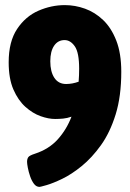

<svg xmlns="http://www.w3.org/2000/svg" viewBox="-20 -724 510 752"><path d="M234 -704Q274 -704 313 -690Q352 -676 384 -645.5Q416 -615 435.5 -565Q455 -515 455 -443Q455 -347 433 -276Q411 -205 375.5 -155.5Q340 -106 300 -73.5Q260 -41 223.5 -23.5Q187 -6 162.5 1Q138 8 135 8Q122 8 113 -4Q104 -16 98 -33.5Q92 -51 89 -67Q86 -83 86 -90Q86 -101 90.5 -108Q95 -115 117 -122Q172 -140 206.5 -178.5Q241 -217 260 -267Q243 -261 227 -259.5Q211 -258 196 -258Q170 -258 139 -269Q108 -280 79.5 -305.5Q51 -331 32.5 -373.5Q14 -416 14 -480Q14 -561 47 -610.5Q80 -660 130.5 -682Q181 -704 234 -704ZM290 -455Q290 -518 273 -542.5Q256 -567 233 -567Q207 -567 192 -545Q177 -523 177 -484Q177 -443 193 -419Q209 -395 239 -395Q263 -395 288 -404Q290 -429 290 -455Z"/></svg>

Font: Asap Condensed Black
Style: Regular
Weight: 900
Width: 3
Designer: Pablo Cosgaya
Foundry: Omnibus-Type
Version: Version 3.001; ttfautohint (v1.8.4.7-5d5b)